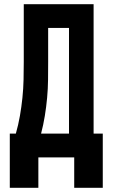

<svg xmlns="http://www.w3.org/2000/svg" viewBox="-20 -755 540 921"><path d="M27 146V-114H56Q68 -156 75.5 -199Q83 -242 87.5 -285.5Q92 -329 93 -372.5Q94 -416 94 -459V-735H429V-114H473V146H336V0H164V146ZM177 -114H311V-621H211V-459Q211 -416 210.5 -372.5Q210 -329 206 -285.5Q202 -242 195 -199Q188 -156 177 -114Z"/></svg>

Font: Iosevka Heavy
Style: Regular
Weight: 900
Monospace: yes
Designer: Belleve Invis
Foundry: Belleve Invis
Version: Version 32.5.0; ttfautohint (v1.8.4)